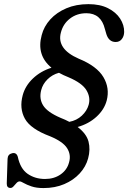

<svg xmlns="http://www.w3.org/2000/svg" viewBox="-20 -734 635 951"><path d="M195.5 197.5Q160 197.5 136 189.2Q112 181 98 172.8Q84 164.5 77.5 164.5Q69 164.5 61.8 172.5Q54.5 180.5 47.2 188.8Q40 197 32 197Q13 197 13.5 174.5L17.5 52.5Q18.5 30 40 25Q61 20 68 42Q80.5 102 117.2 127.2Q154 152.5 203 152.5Q247.5 152.5 279.8 130.2Q312 108 322 70.5Q333 33 312.5 0.2Q292 -32.5 228 -59Q131.5 -95 103.2 -146.2Q75 -197.5 92.5 -262.5Q105 -309 143 -345.2Q181 -381.5 235 -398.5Q159.5 -461 186.5 -560Q197.5 -603 229 -637.8Q260.5 -672.5 308.8 -693Q357 -713.5 418 -713.5Q475 -713.5 514.8 -693.5Q554.5 -673.5 575 -641.8Q595.5 -610 595 -575.5Q594.5 -554.5 583.2 -540.2Q572 -526 553 -526Q519.5 -526 507 -564.5L499.5 -590.5Q480.5 -668.5 408 -668.5Q361 -668.5 326.8 -642.2Q292.5 -616 281.5 -572.5Q260 -491.5 369.5 -443.5Q460 -406.5 492.2 -352Q524.5 -297.5 508.5 -236Q496.5 -191 458 -155.8Q419.5 -120.5 364.5 -105Q408.5 -71.5 418.5 -32.5Q428.5 6.5 416.5 50.5Q405.5 91.5 374.8 125Q344 158.5 298.2 178Q252.5 197.5 195.5 197.5ZM279.5 -150.5Q304 -141 323.5 -130.5Q360 -137.5 385.2 -161Q410.5 -184.5 419 -214.5Q429.5 -251.5 408.2 -287Q387 -322.5 320 -351Q293.5 -361.5 272 -373.5Q239 -364.5 215.2 -341Q191.5 -317.5 184 -287.5Q173 -245 193.8 -211.8Q214.5 -178.5 279.5 -150.5Z"/></svg>

Font: Fraunces 9pt S050
Style: Italic
Weight: 400
Italic angle: -16°
Version: Version 1.000; ttfautohint (v1.8.3)